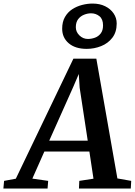

<svg xmlns="http://www.w3.org/2000/svg" viewBox="-90 -1084 775 1104"><path d="M-70.5 0 -66.5 -44 1 -56.5 332 -746.5H464L585 -58L664.5 -44L662 0H364L366 -44L447.5 -56.5L424 -212.5H165L96 -57L187 -44L183.5 0ZM193 -275H414.5L368 -580L363 -658.5L331.5 -585ZM408.5 -803Q343 -803 305.2 -835.2Q267.5 -867.5 267.5 -919Q267.5 -958.5 283.5 -986.2Q299.5 -1014 325.2 -1030.8Q351 -1047.5 381.8 -1055.5Q412.5 -1063.5 442.5 -1063.5Q483.5 -1063.5 514.5 -1048.2Q545.5 -1033 563.2 -1007Q581 -981 581 -949Q581 -899.5 556 -867Q531 -834.5 491.5 -818.8Q452 -803 408.5 -803ZM415.5 -860Q435.5 -860 455.8 -867.2Q476 -874.5 489.2 -891.8Q502.5 -909 502.5 -938Q502.5 -974 481.8 -990.8Q461 -1007.5 433.5 -1007.5Q413.5 -1007.5 393 -999.2Q372.5 -991 359.2 -973.5Q346 -956 346 -927.5Q346 -900.5 366.8 -880.2Q387.5 -860 415.5 -860Z"/></svg>

Font: Merriweather 20pt SemiBold
Style: Italic
Weight: 600
Italic angle: -7.8°
Version: Version 2.101